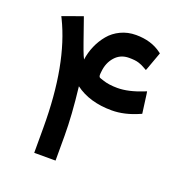

<svg xmlns="http://www.w3.org/2000/svg" viewBox="-124 -787 848 895"><g transform="rotate(20 300.5 -339.5)"><path d="M546.1 -340.1Q476.6 -309.3 413.1 -309.3Q303.3 -309.3 231.7 -362.7Q247.9 -223.7 247.9 -123.4V-10.1V0H237.8H152.1H142.1V-10.1V-124.9Q142.1 -439.8 47.9 -631.7L42.8 -641.8L53.4 -645.8L132 -674.1L141.6 -677.6L145.1 -668L181.4 -564.2Q188.4 -544.1 194.2 -528.7Q200 -513.4 204 -504Q208.1 -494.7 211.6 -488.2Q216.6 -524.4 231 -557.4Q245.3 -590.4 268.3 -618.1Q291.2 -645.8 325.7 -662.2Q360.2 -678.6 401 -678.6Q477.1 -678.6 528 -640.3L534 -635.8L531.5 -628.7L503.3 -551.1L499.2 -540.6Q495.2 -542.6 485.9 -547.9Q476.6 -553.1 471 -555.7Q465.5 -558.2 455.7 -561.5Q445.8 -564.7 433.8 -566Q421.7 -567.3 406.5 -567.3Q364.2 -567.3 337.5 -537.3Q310.8 -507.3 306.8 -463Q306.3 -457.4 305.8 -454.2Q305.3 -450.9 305.5 -447.1Q305.8 -443.3 305.8 -441.8Q305.8 -440.3 307.1 -438Q308.3 -435.8 308.6 -435.3Q308.8 -434.8 311.8 -433.2Q314.9 -431.7 315.9 -431.5Q316.9 -431.2 321.7 -429.7Q326.4 -428.2 329 -427.2Q359.2 -416.6 402.5 -416.6Q456.9 -416.6 527 -444.8L538.5 -449.4L540.6 -436.8L552.1 -350.6L553.1 -343.1Z"/></g></svg>

Font: Vazir FD Medium
Style: Regular
Weight: 500
Foundry: DejaVu fonts team - Redesigned by Saber Rastikerdar
Version: Version 21.10;October 20, 2019;FontCreator 12.0.0.2547 64-bi